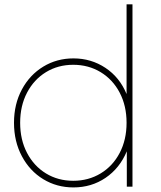

<svg xmlns="http://www.w3.org/2000/svg" viewBox="-20 -844 727 868"><path d="M578.9 0H553.3V-160Q521.1 -83.3 457.2 -40Q393.3 3.3 312.2 3.3Q236.7 3.3 175.6 -33.9Q114.4 -71.1 78.9 -137.8Q43.3 -204.4 43.3 -288.9Q43.3 -373.3 78.9 -439.4Q114.4 -505.6 175.6 -542.8Q236.7 -580 312.2 -580Q392.2 -580 456.7 -537.2Q521.1 -494.4 552.2 -418.9V-824.4H578.9ZM552.2 -288.9Q552.2 -365.6 521.1 -425Q490 -484.4 435 -517.8Q380 -551.1 311.1 -551.1Q242.2 -551.1 187.8 -517.8Q133.3 -484.4 102.2 -425Q71.1 -365.6 71.1 -288.9Q71.1 -212.2 102.2 -152.8Q133.3 -93.3 187.8 -60Q242.2 -26.7 311.1 -26.7Q380 -26.7 435 -60Q490 -93.3 521.1 -152.8Q552.2 -212.2 552.2 -288.9Z"/></svg>

Font: Paperlogy 1 Thin
Style: Regular
Weight: 250
Designer: redesigned by Lee Juim, glyphs from Gmarket Sans & Montserrat
Foundry: PT&
Version: Version 1.001